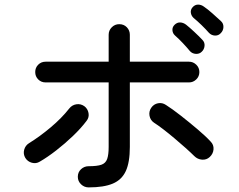

<svg xmlns="http://www.w3.org/2000/svg" viewBox="-20 -829 1040 834"><path d="M365 -15Q346 -15 332 -28.5Q318 -42 318 -61Q318 -81 332 -94Q346 -107 365 -107Q402 -107 420.5 -113.5Q439 -120 445.5 -138.5Q452 -157 452 -191V-471H178Q159 -471 146 -484Q133 -497 133 -516Q133 -535 146 -548Q159 -561 178 -561H452V-678Q452 -697 465.5 -710.5Q479 -724 498 -724Q518 -724 531 -710.5Q544 -697 544 -678V-561H801Q819 -561 832.5 -548Q846 -535 846 -516Q846 -497 832.5 -484Q819 -471 801 -471H544V-191Q544 -124 526.5 -86Q509 -48 470 -31.5Q431 -15 365 -15ZM153 -127Q137 -117 118.5 -122Q100 -127 90 -143Q80 -160 85 -178.5Q90 -197 106 -207Q153 -236 200.5 -276Q248 -316 281 -358Q293 -373 311.5 -376Q330 -379 346 -368Q361 -357 364.5 -338Q368 -319 356 -304Q332 -272 297 -238.5Q262 -205 224 -175.5Q186 -146 153 -127ZM891 -147Q877 -134 857.5 -135.5Q838 -137 824 -151Q809 -166 786 -186.5Q763 -207 737.5 -228.5Q712 -250 688.5 -268Q665 -286 649 -296Q633 -307 629.5 -326Q626 -345 637 -361Q648 -377 666.5 -380.5Q685 -384 701 -373Q728 -356 765 -327Q802 -298 838 -267.5Q874 -237 895 -214Q909 -200 907.5 -180.5Q906 -161 891 -147ZM939 -685Q929 -674 914 -674.5Q899 -675 888 -686Q873 -703 855.5 -720Q838 -737 821 -751Q811 -760 809 -773.5Q807 -787 817 -798Q827 -809 840.5 -809Q854 -809 866 -800Q881 -790 902.5 -771Q924 -752 940 -737Q951 -727 950.5 -711.5Q950 -696 939 -685ZM856 -604Q846 -594 830.5 -595Q815 -596 805 -607Q791 -624 774 -642Q757 -660 740 -675Q730 -684 729 -697.5Q728 -711 738 -721Q749 -732 762.5 -731.5Q776 -731 788 -722Q802 -711 823 -691.5Q844 -672 859 -656Q870 -645 868.5 -629.5Q867 -614 856 -604Z"/></svg>

Font: Zen Maru Gothic Medium
Style: Regular
Weight: 500
Designer: Yoshimichi Ohira
Foundry: Positype
Version: Version 1.001